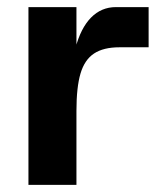

<svg xmlns="http://www.w3.org/2000/svg" viewBox="-20 -520 454 540"><path d="M60 -500H195V-314L177 -245Q177 -327 192 -384Q207 -441 236 -470.5Q265 -500 306 -500H398V-387H316Q271 -387 244.5 -369.5Q218 -352 206.5 -313.5Q195 -275 195 -208V0H60Z"/></svg>

Font: Uncut Sans Variable
Style: Regular
Weight: 400
Designer: Kasper Nordkvist
Foundry: UNCUT.wtf
Version: Version 1.303;Glyphs 3.1.2 (3151)